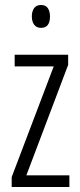

<svg xmlns="http://www.w3.org/2000/svg" viewBox="-20 -752 321 772"><path d="M259 0H27V-40L196 -485H39V-532H254V-491L86 -47H259ZM145 -732Q164 -732 172.5 -719Q181 -706 181 -686Q181 -640 145 -640Q127 -640 117.5 -652.5Q108 -665 108 -686Q108 -706 117 -719Q126 -732 145 -732Z"/></svg>

Font: Noto Sans Sinhala ExtraCondensed Light
Style: Regular
Weight: 300
Width: 2
Designer: Jelle Bosma - Monotype Design Team
Foundry: Monotype Imaging Inc.
Version: Version 2.006; ttfautohint (v1.8.4.7-5d5b)